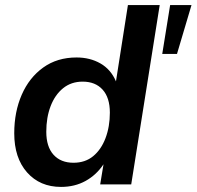

<svg xmlns="http://www.w3.org/2000/svg" viewBox="-20 -725 773 755"><path d="M220 10Q137 10 86.5 -47Q36 -104 36 -201Q36 -285 65.5 -352.5Q95 -420 150 -459.5Q205 -499 281 -499Q334 -499 375 -475.5Q416 -452 436 -405L483 -705H608L496 0H374L387 -79Q359 -37 316.5 -13.5Q274 10 220 10ZM269 -85Q315 -85 346.5 -111Q378 -137 395 -182Q412 -227 412 -282Q412 -341 383.5 -372.5Q355 -404 305 -404Q260 -404 228 -378Q196 -352 179 -307.5Q162 -263 162 -207Q162 -148 190.5 -116.5Q219 -85 269 -85ZM618 -513 649 -705H733L676 -513Z"/></svg>

Font: Nunito Sans
Style: Bold Italic
Weight: 700
Italic angle: -9°
Designer: Vernon Adams
Foundry: Vernon Adams
Version: Version 3.006; ttfautohint (v1.8.3)